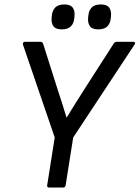

<svg xmlns="http://www.w3.org/2000/svg" viewBox="-20 -843 627 863"><path d="M200 0Q196 0 193.5 -3Q191 -6 192 -10L226 -225L83 -643Q82 -648 84.5 -651.5Q87 -655 91 -655H162Q171 -655 174 -646L238 -444Q249 -412 259 -379.5Q269 -347 279 -315H280Q300 -347 319.5 -379Q339 -411 360 -443L491 -647Q496 -655 504 -655H580Q585 -655 586.5 -651.5Q588 -648 585 -643L309 -225L275 -10Q273 0 264 0ZM422 -711Q394 -711 384 -725.5Q374 -740 376 -762L377 -772Q379 -796 392.5 -809.5Q406 -823 433 -823Q461 -823 471 -808.5Q481 -794 479 -772L478 -762Q476 -738 462.5 -724.5Q449 -711 422 -711ZM258 -711Q230 -711 220 -725.5Q210 -740 212 -762L213 -772Q215 -796 228.5 -809.5Q242 -823 269 -823Q297 -823 307 -808.5Q317 -794 315 -772L314 -762Q312 -738 298.5 -724.5Q285 -711 258 -711Z"/></svg>

Font: Sofia Sans Hairline
Style: Italic
Weight: 1
Italic angle: -9°
Designer: Botio Nikoltchev, Ani Petrova
Foundry: lettersoup
Version: Version 4.102